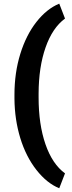

<svg xmlns="http://www.w3.org/2000/svg" viewBox="-20 -804 393 1044"><path d="M58.6 -289.1Q58.6 -408.2 90.3 -510.7Q122.1 -613.3 178 -684.6Q233.9 -755.9 302.2 -784.2L333.5 -703.1Q265.1 -652.8 227.8 -546.1Q190.4 -439.5 189.9 -295.9V-274.4Q189.9 -127.4 227.3 -19.5Q264.6 88.4 333.5 138.7L302.2 219.7Q234.9 192.4 178 119.9Q121.1 47.4 90.3 -53.2Q59.6 -153.8 58.6 -267.1Z"/></svg>

Font: Vazir Black FD
Style: Black-FD
Weight: 900
Designer: Saber Rastikerdar
Foundry: Saber Rastikerdar
Version: Version 30.0.0